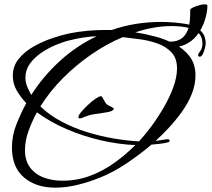

<svg xmlns="http://www.w3.org/2000/svg" viewBox="-20 -824 975 884"><path d="M234 40Q146 40 90.5 -7Q35 -54 35 -145Q35 -200 55.5 -251.5Q76 -303 101 -349Q76 -375 57.5 -406.5Q39 -438 39 -475Q39 -520 66.5 -553.5Q94 -587 136 -610.5Q178 -634 223 -649Q268 -664 303 -671Q383 -686 463 -686H495Q549 -705 606 -714Q663 -723 720 -723Q750 -723 780.5 -720.5Q811 -718 840 -713Q875 -707 901 -685Q927 -663 927 -624Q927 -617 923.5 -602.5Q920 -588 914 -575.5Q908 -563 900 -563Q892 -563 892 -571Q892 -576 902 -589Q912 -602 912 -624Q912 -651 898 -667.5Q884 -684 862 -691.5Q840 -699 816 -701.5Q792 -704 772 -704Q729 -704 686.5 -696.5Q644 -689 603 -675Q644 -669 692 -656.5Q740 -644 783 -622Q826 -600 853 -564.5Q880 -529 880 -477Q880 -434 863 -391.5Q846 -349 818 -310Q790 -271 758 -236.5Q726 -202 696 -175Q707 -176 726 -179.5Q745 -183 752 -183Q761 -183 761 -176Q761 -171 755 -169Q736 -164 716.5 -162Q697 -160 677 -158Q627 -115 563 -72Q499 -29 437 -5Q390 14 337.5 27Q285 40 234 40ZM124 -387Q179 -473 255.5 -543Q332 -613 425 -657Q394 -656 362.5 -651Q331 -646 299 -638Q270 -631 235.5 -616.5Q201 -602 169.5 -580.5Q138 -559 117.5 -530.5Q97 -502 97 -466Q97 -445 105.5 -424.5Q114 -404 124 -387ZM620 -173Q647 -202 677 -242.5Q707 -283 734 -329.5Q761 -376 778 -422.5Q795 -469 795 -509Q795 -556 769.5 -583Q744 -610 704.5 -624Q665 -638 622 -643.5Q579 -649 545 -653Q471 -622 400 -573Q329 -524 269 -463.5Q209 -403 166 -334Q206 -295 261 -265.5Q316 -236 378.5 -216.5Q441 -197 503 -186.5Q565 -176 620 -173ZM347 -279Q341 -279 341 -285Q341 -293 354 -308.5Q367 -324 385 -341Q403 -358 420 -369.5Q437 -381 445 -381Q449 -381 452 -375Q457 -367 460.5 -359.5Q464 -352 471 -344Q476 -340 490 -333.5Q504 -327 504 -323Q504 -320 501 -318Q498 -316 496 -314Q492 -311 474 -307.5Q456 -304 437.5 -301.5Q419 -299 412 -298Q396 -296 382.5 -290.5Q369 -285 354 -280Q352 -279 347 -279ZM267 8Q334 8 393.5 -14Q453 -36 505.5 -73.5Q558 -111 603 -156Q528 -159 446.5 -177.5Q365 -196 288 -229Q211 -262 150 -307Q129 -269 112 -223Q95 -177 95 -133Q95 -83 119.5 -51.5Q144 -20 183 -6Q222 8 267 8ZM754 -605Q750 -605 750 -610Q750 -616 754 -624Q758 -632 762 -632Q770 -632 784 -634Q798 -636 813 -645Q828 -654 839 -674Q848 -689 851.5 -711Q855 -733 855.5 -753Q856 -773 856 -781Q864 -789 886 -796.5Q908 -804 922 -804Q935 -804 935 -797Q935 -768 922.5 -729Q910 -690 884 -658Q865 -635 835 -620Q805 -605 754 -605Z"/></svg>

Font: My Soul
Style: Regular
Weight: 400
Designer: Robert E. Leuschke
Foundry: Robert E. Leuschke
Version: Version 1.010; ttfautohint (v1.8.4.7-5d5b)